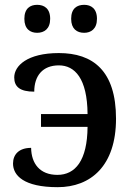

<svg xmlns="http://www.w3.org/2000/svg" viewBox="-20 -766 543 796"><path d="M329 -630C357 -630 382 -646 382 -688C382 -731 357 -746 329 -746C299 -746 275 -731 275 -688C275 -646 299 -630 329 -630ZM134 -630C163 -630 188 -646 188 -688C188 -731 163 -746 134 -746C105 -746 81 -731 81 -688C81 -646 105 -630 134 -630ZM219 10C356 10 461 -78 461 -274C461 -473 365 -546 224 -546C93 -546 39 -493 39 -445C39 -406 63 -386 122 -386C122 -452 157 -495 224 -495C290 -495 342 -441 343 -293H150V-240H343C342 -100 292 -41 218 -41C145 -41 110 -88 109 -153C59 -153 34 -126 34 -88C34 -39 78 10 219 10Z"/></svg>

Font: Noto Serif Medium
Style: Regular
Weight: 500
Designer: Monotype Design Team
Foundry: Monotype Imaging Inc.
Version: Version 2.013